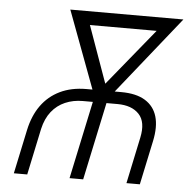

<svg xmlns="http://www.w3.org/2000/svg" viewBox="-51 -750 786 800"><g transform="rotate(5 342.0 -350.0)"><path d="M452 -376H425L684 -700H211L332 -376H307Q244 -376 196.5 -353Q149 -330 118.5 -287.5Q88 -245 75 -184L36 0H92L133 -194Q143 -238 166 -267Q189 -296 222.5 -310.5Q256 -325 296 -325H338L269 0H326L395 -325H441Q501 -325 531.5 -292.5Q562 -260 548 -194L507 0H563L602 -184Q615 -245 602.5 -287.5Q590 -330 552.5 -353Q515 -376 452 -376ZM383 -405 298 -643H577Z"/></g></svg>

Font: Advent Pro
Style: Italic
Weight: 400
Italic angle: -12°
Designer: VivaRado, Andreas Kalpakidis
Foundry: VivaRado, Andreas Kalpakidis
Version: Version 3.000